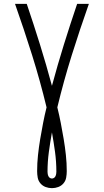

<svg xmlns="http://www.w3.org/2000/svg" viewBox="-20 -755 540 998"><path d="M250 223Q233 223 217 217Q201 211 190 198Q179 185 176 168Q173 151 173 135Q173 93 177.5 51Q182 9 189 -32.5Q196 -74 204 -115.5Q212 -157 222 -197Q189 -334 147 -468Q105 -602 58 -735H119Q155 -629 188 -523Q221 -417 250 -309Q279 -417 312 -523Q345 -629 381 -735H442Q395 -602 353 -468Q311 -334 278 -197Q288 -157 296 -115.5Q304 -74 311 -32.5Q318 9 322.5 51Q327 93 327 135Q327 151 324 168Q321 185 310 198Q299 211 283 217Q267 223 250 223ZM250 173Q256 173 261 169.5Q266 166 268.5 160.5Q271 155 272 149Q273 143 273 138Q273 86 266 34.5Q259 -17 250 -67Q241 -17 234 34.5Q227 86 227 138Q227 143 228 149Q229 155 231.5 160.5Q234 166 239 169.5Q244 173 250 173Z"/></svg>

Font: Iosevka Fixed SS04 Light
Style: Regular
Weight: 300
Monospace: yes
Designer: Belleve Invis
Foundry: Belleve Invis
Version: Version 32.5.0